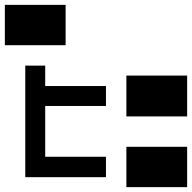

<svg xmlns="http://www.w3.org/2000/svg" viewBox="-20 -755 790 790"><path d="M0 -735H250V-569H0ZM500 -444H750V-276H500ZM500 -151H750V15H500ZM416 -319H166V-110H416V-26H84V-485H166V-401H416Z"/></svg>

Font: JetBrainsMono NF
Style: Regular
Weight: 400
Designer: Philipp Nurullin, Konstantin Bulenkov
Foundry: JetBrains
Version: Version 2.251; ttfautohint (v1.8.3);Nerd Fonts 2.2.2